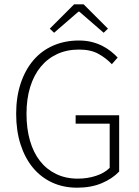

<svg xmlns="http://www.w3.org/2000/svg" viewBox="-20 -859 645 891"><path d="M338 12Q274 12 222 -12Q170 -36 133 -80.5Q96 -125 75.5 -188.5Q55 -252 55 -331Q55 -409 76 -472Q97 -535 135 -579.5Q173 -624 227 -647.5Q281 -671 346 -671Q379 -671 406.5 -664Q434 -657 456 -645.5Q478 -634 495.5 -620Q513 -606 526 -592L499 -561Q473 -589 437 -609Q401 -629 347 -629Q290 -629 245 -608Q200 -587 168.5 -548.5Q137 -510 120 -455Q103 -400 103 -331Q103 -262 119 -206.5Q135 -151 165.5 -112Q196 -73 240.5 -51.5Q285 -30 341 -30Q386 -30 425.5 -43Q465 -56 489 -80V-285H331V-324H533V-63Q502 -30 452.5 -9Q403 12 338 12ZM211 -726 324 -839H368L481 -726L461 -707L348 -805H344L231 -707Z"/></svg>

Font: CV Source Sans Light
Style: Regular
Weight: 300
Designer: Paul D. Hunt
Foundry: Adobe Systems Incorporated
Version: Version 3.001